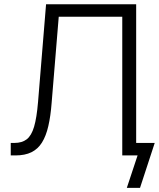

<svg xmlns="http://www.w3.org/2000/svg" viewBox="-20 -748 765 924"><path d="M31.7 0V-60.1H48.8Q85.9 -60.1 108.6 -77.6Q131.3 -95.2 144 -137.9Q156.7 -180.7 163.1 -257.3L201.7 -727.5H635.3V0H568.4V-667.5H262.7L228.5 -252.9Q223.6 -189 212.6 -141.4Q201.7 -93.8 182.1 -62.3Q162.6 -30.8 131.3 -15.4Q100.1 0 54.2 0ZM590.3 156.2 642.1 0H600.6V-60.1H724.6L653.8 156.2Z"/></svg>

Font: Inter 28pt Light
Style: Regular
Weight: 300
Designer: Rasmus Andersson
Foundry: rsms
Version: Version 4.001;git-66647c0bb